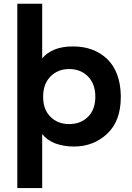

<svg xmlns="http://www.w3.org/2000/svg" viewBox="-20 -753 690 1002"><path d="M610.4 -255.9Q607.4 -378.9 539.1 -445.3Q469.7 -510.7 361.3 -510.7Q302.7 -510.7 261.7 -493.2Q221.7 -475.6 200.2 -448.2Q200.2 -543 200.2 -733.4Q168 -733.4 70.3 -733.4Q70.3 -697.3 70.3 -588.9Q70.3 -383.8 70.3 228.5Q102.5 228.5 200.2 228.5Q200.2 158.2 200.2 -53.7Q223.6 -22.5 267.6 -4.9Q312.5 11.7 365.2 11.7Q469.7 11.7 541 -56.6Q610.4 -123 610.4 -246.1Q610.4 -251 610.4 -255.9ZM340.8 -105.5Q281.2 -105.5 243.2 -143.6Q205.1 -181.6 205.1 -248Q205.1 -314.5 243.2 -353.5Q281.2 -392.6 340.8 -392.6Q401.4 -392.6 439.5 -353.5Q477.5 -314.5 477.5 -248Q477.5 -181.6 439.5 -143.6Q401.4 -105.5 340.8 -105.5Z"/></svg>

Font: BM-Biotif
Style: Bold
Weight: 400
Designer: Deni Anggara
Version: Version 1.000;PS 001.000;hotconv 1.0.88;makeotf.lib2.5.64776